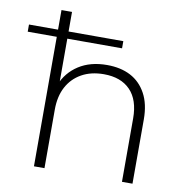

<svg xmlns="http://www.w3.org/2000/svg" viewBox="-112 -820 862 898"><g transform="rotate(10 318.5 -371.0)"><path d="M-30 -615V-649H418V-615ZM363 -526Q428 -526 475 -501.5Q522 -477 549 -427.5Q576 -378 576 -305V0H526V-301Q526 -389 481.5 -435Q437 -481 356 -481Q295 -481 250.5 -456Q206 -431 182 -386Q158 -341 158 -278V0H108V-742H158V-377L149 -393Q174 -455 229 -490.5Q284 -526 363 -526Z"/></g></svg>

Font: Modern
Style: Regular
Weight: 300
Designer: Julieta Ulanovsky
Foundry: Julieta Ulanovsky
Version: Version 8.000